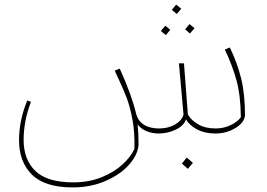

<svg xmlns="http://www.w3.org/2000/svg" viewBox="-20 -582 1164 837"><path d="M1048 -78Q1044 -46 1005 -23Q966 0 919 0Q872 0 838 -18.5Q804 -37 791 -62Q782 -34 746.5 -17Q711 0 671 0Q645 0 620.5 -9.5Q596 -19 580 -39Q584 -1 584 49Q581 92 543.5 135Q506 178 441 206.5Q376 235 297 235Q176 235 119.5 179.5Q63 124 63 29Q63 -58 99 -144L115 -138Q83 -55 83 28Q83 114 134.5 163.5Q186 213 299 213Q367 213 422 191Q477 169 513.5 135.5Q550 102 566 67Q568 -4 557.5 -60.5Q547 -117 532 -156Q517 -195 493 -246Q489 -255 485.5 -262Q482 -269 480 -274L502 -283Q554 -168 573 -88Q581 -55 607 -38.5Q633 -22 673 -22Q714 -22 743.5 -39.5Q773 -57 780 -82L760 -306H782L799 -83Q813 -58 844 -40Q875 -22 920 -22Q955 -22 985.5 -36.5Q1016 -51 1030 -71Q1029 -166 1011 -231.5Q993 -297 960 -366L982 -375Q1014 -309 1031 -241Q1048 -173 1048 -78ZM770 -544 751 -521 729 -539 748 -562ZM828 -459 808 -436 787 -454 806 -477ZM722 -452 703 -429 681 -447 701 -470ZM773 131 794 105 821 128 799 154Z"/></svg>

Font: FiraGO Thin
Style: Italic
Weight: 100
Italic angle: -8°
Designer: bBox Type GmbH
Foundry: bBox Type GmbH
Version: Version 1.001